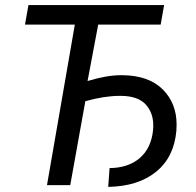

<svg xmlns="http://www.w3.org/2000/svg" viewBox="-20 -731 772 758"><path d="M627.9 -710.9H92.3L78.6 -633.8H275.4L165.5 0H257.3L316.9 -331.5C368.2 -345.7 412.6 -352.5 451.7 -352.5C454.1 -352.5 456.5 -352.5 459 -352.5C502.4 -352.1 534.2 -340.8 554.7 -319.3C574.7 -297.4 585 -270 585 -236.8C585 -230 585 -222.7 584 -215.3C579.1 -168.9 561.5 -132.8 531.7 -106.9C501.5 -81.1 461.9 -67.9 412.6 -67.4L407.2 6.8C486.3 5.4 549.3 -14.6 596.7 -53.2C644 -91.8 670.4 -146 676.3 -214.8C676.8 -223.1 677.2 -231.4 677.2 -239.3C677.2 -294.9 659.2 -341.3 622.6 -377.9C585.9 -414.6 532.7 -433.6 462.9 -434.1C460.9 -434.1 458.5 -434.1 456.1 -434.1C419.4 -434.1 376 -426.3 325.7 -411.1L367.7 -633.8H614.3Z"/></svg>

Font: Roboto
Style: Italic
Weight: 400
Italic angle: -12°
Designer: Google
Version: Version 2.137; 2017